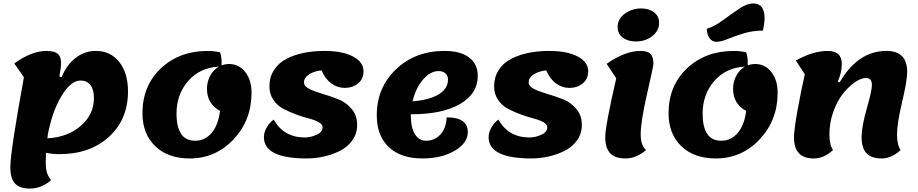

<svg xmlns="http://www.w3.org/2000/svg" viewBox="-20 -896 5338 1116"><path d="M153 200Q94 200 67 170.5Q40 141 40 76Q40 -14 119 -447L63 -527Q163 -600 250 -600Q296 -600 315.5 -583.5Q335 -567 335 -529Q335 -504 325 -452L338 -447Q367 -519 419.5 -559.5Q472 -600 537 -600Q622 -600 673 -536Q724 -472 724 -365Q724 -202 613.5 -101Q503 0 325 0Q282 0 247 -8Q246 9 246 43Q246 84 252.5 106.5Q259 129 277 151Q221 200 153 200ZM258 -114Q258 -110 257 -102.5Q256 -95 255 -92Q372 -98 449 -164Q526 -230 526 -326Q526 -375 505.5 -401.5Q485 -428 448 -428Q392 -428 338 -339Q284 -250 258 -114Z M1082 25Q956 25 882 -46.5Q808 -118 808 -238Q808 -397 915 -498.5Q1022 -600 1188 -600Q1222 -600 1259 -592Q1270 -562 1268 -516Q1290 -524 1311 -524Q1369 -524 1405.5 -477.5Q1442 -431 1442 -357Q1442 -197 1337.5 -86Q1233 25 1082 25ZM1006 -236Q1006 -78 1114 -78Q1172 -78 1210.5 -124Q1249 -170 1259 -251Q1183 -293 1183 -379Q1183 -422 1202 -456.5Q1221 -491 1253 -509Q1141 -503 1073.5 -425Q1006 -347 1006 -236Z M1763 25Q1514 25 1514 -99Q1514 -125 1529 -153Q1544 -181 1571 -201Q1629 -97 1752 -97Q1785 -97 1820 -112.5Q1855 -128 1855 -157Q1855 -173 1832 -186Q1809 -199 1775 -207.5Q1741 -216 1700.5 -231Q1660 -246 1626 -264Q1592 -282 1569 -315.5Q1546 -349 1546 -393Q1546 -447 1572 -488Q1598 -529 1643.5 -553Q1689 -577 1745 -588.5Q1801 -600 1866 -600Q1971 -600 2032 -567.5Q2093 -535 2093 -482Q2093 -437 2061 -411Q2029 -385 1984 -385Q1942 -385 1906 -411Q1870 -437 1849 -487Q1807 -483 1777 -464Q1747 -445 1747 -417Q1747 -394 1779 -378.5Q1811 -363 1856 -350Q1901 -337 1946.5 -319Q1992 -301 2024 -263Q2056 -225 2056 -170Q2056 -119 2027.5 -79.5Q1999 -40 1953.5 -18Q1908 4 1859.5 14.5Q1811 25 1763 25Z M2435 25Q2310 25 2240 -41Q2170 -107 2170 -225Q2170 -387 2282 -493.5Q2394 -600 2564 -600Q2656 -600 2706.5 -562Q2757 -524 2757 -455Q2757 -351 2653 -291Q2549 -231 2368 -232V-223Q2368 -155 2391.5 -116.5Q2415 -78 2457 -78Q2508 -78 2541 -115.5Q2574 -153 2576 -214Q2699 -214 2699 -128Q2699 -64 2622.5 -19.5Q2546 25 2435 25ZM2530 -483Q2481 -483 2438.5 -433Q2396 -383 2378 -307Q2477 -315 2530.5 -348Q2584 -381 2584 -434Q2584 -456 2569 -469.5Q2554 -483 2530 -483Z M3069 25Q2820 25 2820 -99Q2820 -125 2835 -153Q2850 -181 2877 -201Q2935 -97 3058 -97Q3091 -97 3126 -112.5Q3161 -128 3161 -157Q3161 -173 3138 -186Q3115 -199 3081 -207.5Q3047 -216 3006.5 -231Q2966 -246 2932 -264Q2898 -282 2875 -315.5Q2852 -349 2852 -393Q2852 -447 2878 -488Q2904 -529 2949.5 -553Q2995 -577 3051 -588.5Q3107 -600 3172 -600Q3277 -600 3338 -567.5Q3399 -535 3399 -482Q3399 -437 3367 -411Q3335 -385 3290 -385Q3248 -385 3212 -411Q3176 -437 3155 -487Q3113 -483 3083 -464Q3053 -445 3053 -417Q3053 -394 3085 -378.5Q3117 -363 3162 -350Q3207 -337 3252.5 -319Q3298 -301 3330 -263Q3362 -225 3362 -170Q3362 -119 3333.5 -79.5Q3305 -40 3259.5 -18Q3214 4 3165.5 14.5Q3117 25 3069 25Z M3676 -655Q3629 -655 3599.5 -677.5Q3570 -700 3570 -738Q3570 -788 3613 -817.5Q3656 -847 3705 -847Q3752 -847 3781.5 -824.5Q3811 -802 3811 -764Q3811 -717 3771 -686Q3731 -655 3676 -655ZM3616 25Q3554 25 3526 -6Q3498 -37 3498 -99Q3498 -164 3562 -441L3506 -525Q3613 -600 3703 -600Q3744 -600 3761 -582.5Q3778 -565 3778 -526Q3778 -511 3741 -350Q3704 -189 3704 -115Q3704 -51 3735 -24Q3679 25 3616 25Z M4144 -653Q4120 -653 4105 -673Q4090 -693 4088 -729Q4131 -741 4182 -778.5Q4233 -816 4277.5 -846Q4322 -876 4358 -876Q4424 -876 4424 -791Q4424 -758 4414 -718Q4355 -718 4302.5 -702Q4250 -686 4210.5 -669.5Q4171 -653 4144 -653ZM4140 25Q4014 25 3940 -46.5Q3866 -118 3866 -238Q3866 -397 3973 -498.5Q4080 -600 4246 -600Q4280 -600 4317 -592Q4328 -562 4326 -516Q4348 -524 4369 -524Q4427 -524 4463.5 -477.5Q4500 -431 4500 -357Q4500 -197 4395.5 -86Q4291 25 4140 25ZM4064 -236Q4064 -78 4172 -78Q4230 -78 4268.5 -124Q4307 -170 4317 -251Q4241 -293 4241 -379Q4241 -422 4260 -456.5Q4279 -491 4311 -509Q4199 -503 4131.5 -425Q4064 -347 4064 -236Z M4712 25Q4651 25 4623 -6Q4595 -37 4595 -99Q4595 -139 4615.5 -254Q4636 -369 4658 -464L4606 -544Q4705 -600 4791 -600Q4873 -600 4873 -524Q4873 -474 4850 -422L4860 -417Q4967 -600 5132 -600Q5253 -600 5253 -479Q5253 -427 5223.5 -303Q5194 -179 5194 -115Q5194 -53 5215 -24Q5162 25 5105 25Q5044 25 5016 -6Q4988 -37 4988 -99Q4988 -159 5018 -264.5Q5048 -370 5048 -401Q5048 -443 5014 -443Q4986 -443 4950 -418.5Q4914 -394 4880.5 -352.5Q4847 -311 4824 -247.5Q4801 -184 4801 -115Q4801 -53 4822 -24Q4769 25 4712 25Z"/></svg>

Font: Lemonada
Style: Bold
Weight: 700
Designer: Mohamed Gaber (Arabic), Eduardo Tunni (Latin)
Foundry: Kief Type Foundry
Version: Version 4.004